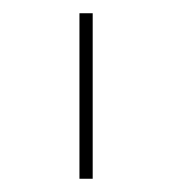

<svg xmlns="http://www.w3.org/2000/svg" viewBox="-20 -760 260 290"><path d="M120 -490H100V-740H120Z"/></svg>

Font: IBM Plex Sans Thin
Style: Regular
Weight: 250
Designer: Mike Abbink, Paul van der Laan, Pieter van Rosmalen
Foundry: Bold Monday
Version: Version 3.201